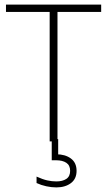

<svg xmlns="http://www.w3.org/2000/svg" viewBox="-20 -615 466 835"><path d="M196 0V-563H6V-595H420V-563H230V0ZM225 200Q204 200 181.8 195.2Q159.5 190.5 139 181V153Q165.5 165 185.5 169.5Q205.5 174 225 174Q252 174 268.5 163Q285 152 285 128Q285 104 268.5 93Q252 82 224 82H205V-10H233V71L225 56Q263.5 56 288.2 74.2Q313 92.5 313 128Q313 163 288.2 181.5Q263.5 200 225 200Z"/></svg>

Font: Encode Sans SC Condensed Thin
Style: Regular
Weight: 100
Width: 3
Designer: Multiple Designers
Foundry: Impallari Type
Version: Version 3.002